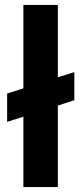

<svg xmlns="http://www.w3.org/2000/svg" viewBox="-20 -760 330 780"><path d="M75 -286V0H215V-331L282 -353V-467L215 -446V-740H75V-401L9 -380V-265Z"/></svg>

Font: Poppins SemiBold
Style: Regular
Weight: 600
Designer: Ninad Kale (Devanagari), Jonny Pinhorn (Latin)
Foundry: Indian Type Foundry
Version: 4.004